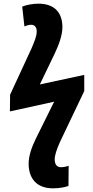

<svg xmlns="http://www.w3.org/2000/svg" viewBox="-20 -786 505 1046"><path d="M269 240C306 240 337 233 353 227L354 117C344 121 327 125 312 125C291 125 278 111 278 82C278 59 290 25 306 -11L439 -290V-378L197 -326L278 -494C299 -539 320 -592 320 -638C320 -714 280 -766 189 -766C158 -766 123 -759 101 -750L113 -642C124 -647 138 -651 150 -651C168 -651 180 -639 180 -614C180 -590 168 -560 152 -523L35 -270L34 -179L275 -232L175 -30C152 17 136 64 136 105C136 186 179 240 269 240Z"/></svg>

Font: Noto Sans Display SemiCondensed Extra
Style: Italic
Weight: 800
Width: 4
Italic angle: -12°
Designer: Monotype Design Team
Foundry: Monotype Imaging Inc.
Version: Version 1.900